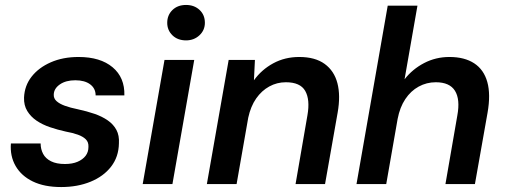

<svg xmlns="http://www.w3.org/2000/svg" viewBox="-20 -743 2041 775"><path d="M227 12Q159 12 112.5 -10.5Q66 -33 43 -73Q20 -113 24 -164H144Q144 -141 154 -122Q164 -103 186 -92Q208 -81 242 -81Q272 -81 293 -90Q314 -99 325.5 -114Q337 -129 337 -150Q338 -169 326.5 -180.5Q315 -192 294 -199.5Q273 -207 245 -212Q213 -219 182 -229.5Q151 -240 127.5 -256Q104 -272 90 -295Q76 -318 77 -349Q79 -397 107.5 -433.5Q136 -470 185 -491.5Q234 -513 297 -513Q385 -513 434.5 -471.5Q484 -430 482 -358H366Q366 -386 344 -402.5Q322 -419 284 -419Q246 -419 222 -402.5Q198 -386 197 -362Q196 -346 208 -335Q220 -324 242 -316Q264 -308 294 -302Q331 -294 361.5 -283.5Q392 -273 415 -257Q438 -241 450 -218.5Q462 -196 460 -164Q459 -110 428.5 -70.5Q398 -31 345.5 -9.5Q293 12 227 12Z M556 0 644 -501H764L676 0ZM731 -580Q697 -580 676 -600.5Q655 -621 655 -651Q655 -682 676 -702.5Q697 -723 731 -723Q764 -723 785.5 -703Q807 -683 807 -651Q807 -621 785 -600.5Q763 -580 731 -580Z M815 0 903 -501H1009L1005 -419Q1036 -462 1083 -487.5Q1130 -513 1188 -513Q1252 -513 1290.5 -485Q1329 -457 1342 -407Q1355 -357 1343 -289L1292 0H1173L1221 -278Q1232 -341 1212 -376Q1192 -411 1134 -411Q1098 -411 1067 -394Q1036 -377 1014 -345.5Q992 -314 982 -268L935 0Z M1419 0 1545 -720H1665L1613 -423Q1645 -464 1692 -488.5Q1739 -513 1794 -513Q1855 -513 1894 -487.5Q1933 -462 1947 -412Q1961 -362 1948 -288L1897 0H1778L1826 -277Q1838 -342 1816.5 -376.5Q1795 -411 1739 -411Q1702 -411 1670 -393.5Q1638 -376 1616 -343Q1594 -310 1585 -263L1539 0Z"/></svg>

Font: DM Sans 18pt SemiBold
Style: Italic
Weight: 600
Italic angle: -10°
Designer: Colophon Foundry, Jonny Pinhorn
Foundry: Colophon Foundry
Version: Version 4.004;gftools[0.9.30]